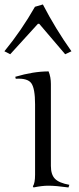

<svg xmlns="http://www.w3.org/2000/svg" viewBox="-43 -825 353 853"><path d="M183.1 -87.9Q183.1 -49.3 201.2 -30.8Q219.2 -12.2 265.1 -3.9L261.2 7.8Q205.1 0 170.9 0Q144 0 106 7.8L103 2.9Q112.8 -11.2 112.8 -48.8V-361.8Q112.8 -431.2 96.4 -454.8Q80.1 -478.5 26.9 -475.1L24.9 -483.9Q105.5 -507.8 172.9 -507.8Q183.1 -482.4 183.1 -452.1ZM2.4 -584 -23.4 -597.2Q52.2 -689.5 112.3 -794.9L147.5 -805.2Q203.1 -697.8 274.4 -597.2L246.6 -584L131.3 -719.2H125.5Z"/></svg>

Font: Junge
Style: Regular
Weight: 400
Designer: Alexei Vanyashin
Foundry: Cyreal (www.cyreal.org)
Version: Version 1.002